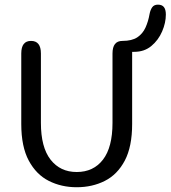

<svg xmlns="http://www.w3.org/2000/svg" viewBox="-20 -795 734 826"><path d="M310 10.5Q244 10.5 190 -16.8Q136 -44 103.8 -104Q71.5 -164 71.5 -261.5V-565Q71.5 -619 113.5 -619Q156 -619 156 -565V-266.5Q156 -161.5 197.5 -108.2Q239 -55 310 -55Q382 -55 423 -108.2Q464 -161.5 464 -266.5V-565Q464 -619 506.5 -619Q547.5 -619 570.8 -634.5Q594 -650 606 -676.5Q618 -703 623.5 -735Q627 -753 635 -764Q643 -775 659.5 -775Q677 -775 685.2 -764.5Q693.5 -754 693.5 -732.5Q693.5 -697 677.5 -659.8Q661.5 -622.5 631.2 -597.2Q601 -572 557.5 -572H548.5V-261.5Q548.5 -164 516.8 -104Q485 -44 431 -16.8Q377 10.5 310 10.5Z"/></svg>

Font: Sono ExtraLight Monospace
Style: Regular
Weight: 400
Version: Version 2.112